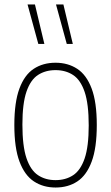

<svg xmlns="http://www.w3.org/2000/svg" viewBox="-20 -828 496 857"><path d="M228 9Q173 9 131.5 -18.2Q90 -45.5 67 -106.8Q44 -168 44 -270Q44 -372 66.8 -433Q89.5 -494 130.8 -521Q172 -548 228 -548Q283 -548 324.5 -521Q366 -494 389 -433Q412 -372 412 -270Q412 -168 389.2 -106.8Q366.5 -45.5 325.2 -18.2Q284 9 228 9ZM228 -24Q273 -24 306.2 -45.8Q339.5 -67.5 357.8 -120.8Q376 -174 376 -268Q376 -364 357.8 -417.8Q339.5 -471.5 306.2 -493.2Q273 -515 228 -515Q183 -515 149.8 -493.5Q116.5 -472 98.2 -419Q80 -366 80 -272Q80 -176 98.2 -122Q116.5 -68 149.8 -46Q183 -24 228 -24ZM278 -632 230 -808H263L305 -632ZM151 -632 103 -808H136L178 -632Z"/></svg>

Font: Encode Sans Cnd Th
Style: Regular
Weight: 100
Width: 3
Designer: Multiple Designers
Foundry: Impallari Type
Version: Version 3.002; ttfautohint (v1.8.3) -l 8 -r 50 -G 200 -x 14 